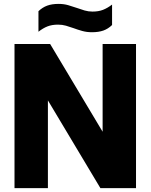

<svg xmlns="http://www.w3.org/2000/svg" viewBox="-20 -966 773 986"><path d="M54.5 0V-740H237.5L536 -241H507V-740H678.5V0H495.5L197 -499H226V0ZM452 -800.5Q425.5 -800.5 402.2 -807Q379 -813.5 357.5 -821.5Q338 -828.5 318.8 -834Q299.5 -839.5 278 -839.5Q247 -839.5 224 -830.5Q201 -821.5 177.5 -803V-908.5Q198 -928 222.2 -937Q246.5 -946 281 -946Q308 -946 331 -939.2Q354 -932.5 375.5 -925Q395 -918 414.5 -912.2Q434 -906.5 455 -906.5Q486 -906.5 509 -915.5Q532 -924.5 555.5 -942.5V-837.5Q535.5 -818 511 -809.2Q486.5 -800.5 452 -800.5Z"/></svg>

Font: Encode Sans SC SemiCondensed ExtraBold
Style: Regular
Weight: 800
Width: 4
Designer: Multiple Designers
Foundry: Impallari Type
Version: Version 3.002